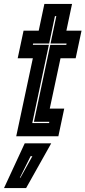

<svg xmlns="http://www.w3.org/2000/svg" viewBox="-48 -697 436 982"><path d="M35 0 120 -399H42.5L72.5 -540H150L179 -677H320.5L291.5 -540H369L339 -399H261.5L206.5 -141.5H280.5L250.5 0ZM117 -67.5H203L204.5 -74H125.5L209 -467.5H291L292.5 -474.5H210.5L240 -614.5H233L203.5 -474.5H121.5L120 -468H202ZM-27.5 265 78.5 36H214L85.5 265ZM53.5 212H56.5L117.5 102H108.5Z"/></svg>

Font: Tourney Condensed ExtraBold
Style: Italic
Weight: 800
Width: 3
Italic angle: -12°
Designer: Tyler Finck
Foundry: Etcetera Type Co
Version: Version 1.010; ttfautohint (v1.8.3)